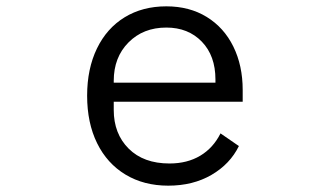

<svg xmlns="http://www.w3.org/2000/svg" viewBox="-20 -573 1040 606"><path d="M255 -271Q255 -356 286 -420Q317 -484 373.5 -518.5Q430 -553 505 -553Q578 -553 632.5 -519.5Q687 -486 716.5 -426Q746 -366 746 -289V-252H339V-226Q339 -151 386 -104Q433 -57 515 -57Q571 -57 612 -81.5Q653 -106 676 -152L734 -112Q706 -55 647.5 -21Q589 13 511 13Q434 13 376 -22Q318 -57 286.5 -121Q255 -185 255 -271ZM339 -318V-312H660V-322Q660 -397 617 -441.5Q574 -486 505 -486Q432 -486 385.5 -439Q339 -392 339 -318Z"/></svg>

Font: IBM Plex Sans JP
Style: Regular
Weight: 400
Designer: Mike Abbink; Paul van der Laan; Pieter van Rosmalen; Wujin Sim; Yejin Wi; Jinhee Kim; Boomi Park; Yona Kim; Kichan Ma
Foundry: Sandoll Inc.
Version: Version 1.000